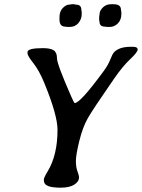

<svg xmlns="http://www.w3.org/2000/svg" viewBox="-20 -890 667 903"><path d="M364.3 -823.7Q364.3 -800.3 348.9 -781.7Q333.5 -763.2 306.6 -763.2H297.9L296.4 -763.7H292.5Q289.6 -764.6 287.6 -764.6Q259.8 -764.6 259.8 -797.4V-809.1Q259.8 -836.9 275.4 -852.5Q291 -868.2 305.2 -868.2Q308.1 -869.1 310.1 -869.1L318.8 -870.1H326.2L337.9 -868.2Q362.8 -868.2 362.8 -842.3L364.3 -832.5ZM550.8 -824.2Q550.8 -796.4 534.2 -779.8Q517.6 -763.2 495.1 -763.2H484.4L482.9 -763.7H479.5Q475.6 -764.6 474.6 -764.6Q448.2 -764.6 448.2 -787.1L446.3 -795.4V-809.1L447.8 -819.8Q448.2 -821.8 448.2 -823.2Q448.2 -839.4 463.6 -854.7Q479 -870.1 501.5 -870.1H513.7Q548.8 -870.1 548.8 -844.7Q549.8 -840.8 549.8 -839.4L550.8 -831.1ZM331.5 -405.3Q357.4 -405.3 468.3 -556.6Q488.8 -584.5 498.8 -610.4Q508.8 -636.2 516.6 -644.5Q541 -669.9 594.7 -669.9H605Q627.4 -669.9 627.4 -657.2Q627.4 -644.5 592 -611.3Q556.6 -578.1 516.6 -520Q417.5 -377 393.3 -334.7Q369.1 -292.5 353 -227.1Q336.9 -161.6 336.9 -132.8Q336.9 -104 344.2 -84.5Q351.6 -64.9 351.6 -55.7Q351.6 -35.6 328.9 -21.5Q306.2 -7.3 266.1 -7.3Q226.1 -7.3 206.1 -15.1Q186 -22.9 186 -44.4Q186 -54.2 204.1 -84Q250.5 -160.6 250.5 -279.3Q250.5 -348.6 188 -500.5Q164.6 -557.6 137 -592.8Q109.4 -627.9 109.4 -638.7V-645Q109.4 -663.6 181.6 -663.6Q217.3 -663.6 232.7 -653.3Q248 -643.1 248 -615.7Q248 -588.4 315.4 -435.1Q328.6 -405.3 331.5 -405.3Z"/></svg>

Font: Averia Libre
Style: Italic
Weight: 400
Italic angle: -7.90001°
Version: Version 1.002